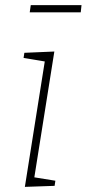

<svg xmlns="http://www.w3.org/2000/svg" viewBox="-20 -727 338 749"><path d="M298 -707 295 -679H96L100 -707ZM77 2 157 -502 168 -485 72 -501 75 -521 192 -526 112 -23 103 -37 196 -22 193 -2Z"/></svg>

Font: Bitter Thin ExtraLight
Style: Italic
Weight: 250
Italic angle: -9°
Version: Version 2.002